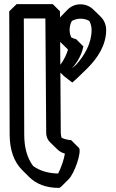

<svg xmlns="http://www.w3.org/2000/svg" viewBox="-20 -880 563 935"><path d="M263 -35C213 -36 172 -49 141 -72C112 -111 98 -162 98 -225L96 -790H201L205 -234C205 -213 213 -198 223 -188L259 -153C270 -142 284 -135 296 -132C292 -105 278 -63 263 -35ZM266 35C270 35 275 32 279 28L314 -7C343 -35 380 -143 364 -161H363L328 -196C327 -197 326 -198 324 -198C319 -198 299 -200 280 -209C278 -214 276 -224 276 -234L272 -825L237 -860H61L25 -825L27 -225C27 -151 48 -92 87 -53L122 -18C156 16 205 35 266 35ZM330 -547C342 -560 376 -601 386 -654L351 -689C343 -691 334 -694 327 -698C322 -709 319 -721 319 -734C319 -750 323 -766 330 -778C343 -785 357 -789 372 -789C388 -789 403 -785 415 -778C422 -765 426 -750 426 -734C426 -669 392 -611 352 -566C344 -559 338 -553 330 -547ZM372 -859C348 -859 326 -850 310 -834L275 -798C259 -782 248 -759 248 -734C248 -712 257 -692 271 -678L307 -643C309 -641 309 -640 311 -638C297 -590 266 -553 258 -545L256 -544L292 -509L332 -478C345 -489 357 -500 370 -513L406 -548C455 -597 497 -660 497 -734C497 -759 487 -782 471 -798L435 -833C419 -849 397 -859 372 -859Z"/></svg>

Font: Hussar Press
Style: Bold
Weight: 700
Foundry: Cannot Into Space Fonts
Version: Version 1.43